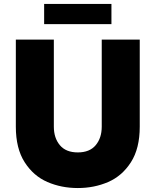

<svg xmlns="http://www.w3.org/2000/svg" viewBox="-20 -940 786 970"><path d="M543 -818H203V-920H543ZM60 -300V-740H252V-300Q252 -243 282.5 -206.5Q313 -170 373 -170Q433 -170 463.5 -206.5Q494 -243 494 -300V-740H686V-300Q686 -190 641.5 -120.5Q597 -51 526.5 -20.5Q456 10 373 10Q290 10 219.5 -20.5Q149 -51 104.5 -120.5Q60 -190 60 -300Z"/></svg>

Font: Be Vietnam Black
Style: Regular
Weight: 900
Designer: Lam Bao; Tony Le; Vietanh Nguyen
Foundry: Yellow Type Foundry
Version: Version 5.000